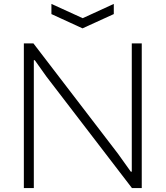

<svg xmlns="http://www.w3.org/2000/svg" viewBox="-20 -962 847 982"><path d="M243 -942 403 -869 562 -942V-890L402 -817L243 -890ZM102 -740H151L584 -175L649 -84H654V-740H705V0H655L217 -571L158 -654H153V0H102Z"/></svg>

Font: Encode Sans Wide
Style: ExtraLight
Weight: 200
Designer: Pablo Impallari, Andres Torresi
Foundry: Pablo Impallari, Andres Torresi
Version: Version 1.000; ttfautohint (v1.00) -l 8 -r 50 -G 200 -x 14 -